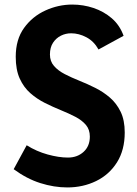

<svg xmlns="http://www.w3.org/2000/svg" viewBox="-20 -805 600 842"><path d="M275 17Q217 17 157 -2Q97 -21 40 -63L97 -168Q140 -141 189 -127.5Q238 -114 278 -114Q319 -114 346.5 -139Q374 -164 374 -206Q374 -237 356.5 -257.5Q339 -278 310 -293Q281 -308 246.5 -322Q212 -336 177 -353.5Q142 -371 113 -396.5Q84 -422 66.5 -460.5Q49 -499 49 -556Q49 -632 85.5 -682.5Q122 -733 179 -759Q236 -785 297 -785Q345 -785 390 -770Q435 -755 470 -725Q505 -695 522 -648L412 -588Q392 -624 359 -641.5Q326 -659 292 -659Q268 -659 247 -648.5Q226 -638 212.5 -617.5Q199 -597 199 -566Q199 -536 217 -515.5Q235 -495 264 -480Q293 -465 328 -451Q363 -437 398 -419.5Q433 -402 462 -377Q491 -352 509 -315Q527 -278 527 -224Q527 -147 493 -93Q459 -39 401.5 -11Q344 17 275 17Z"/></svg>

Font: Yaldevi
Style: Bold
Weight: 700
Designer: Sol Matas, Rajitha Manaperi, Kosala Senevirathne
Foundry: Mooniak
Version: Version 1.100